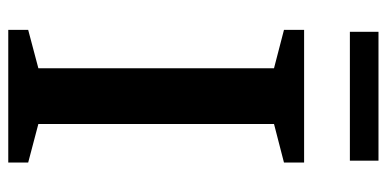

<svg xmlns="http://www.w3.org/2000/svg" viewBox="-250 -664 914 453"><g transform="rotate(90 206.5 -437.0)"><path d="M363 -47V0H50V-47L140.5 -71V-627L50 -650.5V-698H363V-650.5L272 -627V-71ZM54.5 -806V-873.5H358.5V-806Z"/></g></svg>

Font: Newsreader 9pt Medium
Style: Regular
Weight: 500
Designer: Hugues Gentile
Foundry: Production Type
Version: Version 1.003